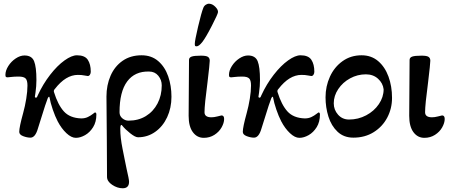

<svg xmlns="http://www.w3.org/2000/svg" viewBox="-20 -723 2418 1028"><path d="M289 -73Q275 -100 262.5 -136.5Q250 -173 245 -202Q245 -205 242 -205Q240 -205 236 -198Q225 -171 200 -89L183 -35Q169 14 143 14Q125 14 104 6Q83 -2 83 -17Q83 -42 104 -118Q114 -154 120.5 -194Q127 -234 127 -265Q127 -293 117 -303Q107 -313 80 -313Q56 -313 41 -311Q26 -309 21 -309Q14 -309 11.5 -311.5Q9 -314 9 -322Q9 -345 24.5 -369.5Q40 -394 64 -410Q88 -426 111 -426Q150 -426 162.5 -395.5Q175 -365 175 -294Q175 -262 170 -227L167 -207Q166 -204 168 -202Q170 -200 172 -200Q175 -200 177 -202Q179 -204 182 -212Q210 -273 248.5 -322.5Q287 -372 325.5 -399.5Q364 -427 392 -427Q434 -427 450 -403Q466 -379 466 -339Q466 -330 461.5 -323Q457 -316 450 -316Q445 -316 431.5 -319Q418 -322 397 -322Q332 -322 274 -247Q266 -239 269 -230Q290 -162 322 -126.5Q354 -91 415 -89Q435 -89 450.5 -96.5Q466 -104 476.5 -112.5Q487 -121 488 -121Q496 -121 496 -110Q496 -70 478.5 -42Q461 -14 435.5 0.5Q410 15 386 15Q362 15 335.5 -10Q309 -35 289 -73Z M553 224 552 29Q550 -133 550 -206Q550 -267 572 -317.5Q594 -368 636.5 -397.5Q679 -427 738 -427Q791 -427 827 -396Q863 -365 880.5 -314.5Q898 -264 898 -205Q898 -145 875 -95.5Q852 -46 811 -17Q770 12 719 12Q704 12 677 -9.5Q650 -31 634 -51Q633 -54 630 -54Q624 -54 624 -33Q624 13 636 73Q641 100 648 133Q655 166 658 182Q671 237 671 250Q671 285 637 285Q608 285 580.5 266.5Q553 248 553 224ZM846 -266Q846 -295 827.5 -317.5Q809 -340 778 -340Q702 -342 661 -287Q620 -232 620 -122Q620 -102 635 -89.5Q650 -77 668 -77Q721 -77 761 -101.5Q801 -126 823.5 -169Q846 -212 846 -266Z M990 -103 992 -402Q992 -415 1006 -420Q1020 -425 1056 -425Q1084 -425 1093.5 -418.5Q1103 -412 1103 -398Q1103 -382 1091 -282Q1075 -162 1075 -122Q1075 -95 1112 -95Q1126 -95 1143.5 -99.5Q1161 -104 1166 -105Q1180 -105 1180 -86Q1180 -65 1166.5 -41Q1153 -17 1128 -1Q1103 15 1071 15Q1035 15 1012.5 -15.5Q990 -46 990 -103ZM1023 -489Q1023 -505 1040.5 -580Q1058 -655 1069 -682Q1073 -692 1082.5 -698Q1092 -704 1101 -703Q1118 -702 1133.5 -686Q1149 -670 1147 -657Q1146 -647 1114.5 -585.5Q1083 -524 1064 -499Q1045 -475 1033 -475Q1026 -475 1024.5 -477.5Q1023 -480 1023 -489Z M1486 -73Q1472 -100 1459.5 -136.5Q1447 -173 1442 -202Q1442 -205 1439 -205Q1437 -205 1433 -198Q1422 -171 1397 -89L1380 -35Q1366 14 1340 14Q1322 14 1301 6Q1280 -2 1280 -17Q1280 -42 1301 -118Q1311 -154 1317.5 -194Q1324 -234 1324 -265Q1324 -293 1314 -303Q1304 -313 1277 -313Q1253 -313 1238 -311Q1223 -309 1218 -309Q1211 -309 1208.5 -311.5Q1206 -314 1206 -322Q1206 -345 1221.5 -369.5Q1237 -394 1261 -410Q1285 -426 1308 -426Q1347 -426 1359.5 -395.5Q1372 -365 1372 -294Q1372 -262 1367 -227L1364 -207Q1363 -204 1365 -202Q1367 -200 1369 -200Q1372 -200 1374 -202Q1376 -204 1379 -212Q1407 -273 1445.5 -322.5Q1484 -372 1522.5 -399.5Q1561 -427 1589 -427Q1631 -427 1647 -403Q1663 -379 1663 -339Q1663 -330 1658.5 -323Q1654 -316 1647 -316Q1642 -316 1628.5 -319Q1615 -322 1594 -322Q1529 -322 1471 -247Q1463 -239 1466 -230Q1487 -162 1519 -126.5Q1551 -91 1612 -89Q1632 -89 1647.5 -96.5Q1663 -104 1673.5 -112.5Q1684 -121 1685 -121Q1693 -121 1693 -110Q1693 -70 1675.5 -42Q1658 -14 1632.5 0.5Q1607 15 1583 15Q1559 15 1532.5 -10Q1506 -35 1486 -73Z M1723 -202Q1723 -261 1746.5 -312.5Q1770 -364 1814 -395.5Q1858 -427 1916 -427Q1968 -427 2004.5 -396Q2041 -365 2060 -313Q2079 -261 2079 -199Q2079 -142 2053.5 -93.5Q2028 -45 1981 -15.5Q1934 14 1872 14Q1821 14 1787.5 -17.5Q1754 -49 1738.5 -98.5Q1723 -148 1723 -202ZM2034 -245Q2030 -278 2004 -301.5Q1978 -325 1939 -325Q1894 -325 1854.5 -303.5Q1815 -282 1791 -246Q1767 -210 1767 -170Q1767 -135 1790 -109Q1813 -83 1849 -83Q1898 -83 1940.5 -105.5Q1983 -128 2008.5 -165.5Q2034 -203 2034 -245Z M2171 -103 2173 -402Q2173 -415 2187 -420Q2201 -425 2237 -425Q2265 -425 2274.5 -418.5Q2284 -412 2284 -398Q2284 -382 2272 -282Q2256 -162 2256 -122Q2256 -95 2293 -95Q2307 -95 2324.5 -99.5Q2342 -104 2347 -105Q2361 -105 2361 -86Q2361 -65 2347.5 -41Q2334 -17 2309 -1Q2284 15 2252 15Q2216 15 2193.5 -15.5Q2171 -46 2171 -103Z"/></svg>

Font: EB Garamond SemiBold
Style: Regular
Weight: 600
Designer: Georg Duffner and Octavio Pardo
Foundry: Georg Duffner
Version: Version 1.000